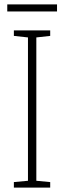

<svg xmlns="http://www.w3.org/2000/svg" viewBox="-20 -918 291 872"><path d="M239 -898H13V-866H239ZM208 -66V-91L145 -97V-748L208 -755V-780H43V-755L107 -748V-97L43 -91V-66Z"/></svg>

Font: Noto Sans Malayalam UI Condensed ExtraLight
Style: Regular
Weight: 200
Width: 3
Designer: Jelle Bosma - Monotype Design Team
Foundry: Monotype Imaging Inc.
Version: Version 2.104